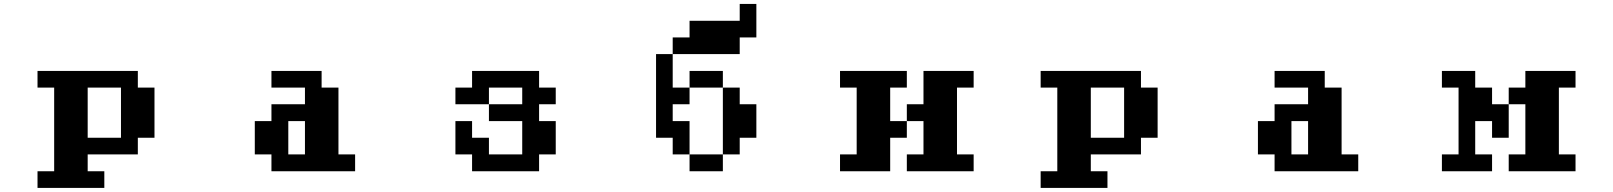

<svg xmlns="http://www.w3.org/2000/svg" viewBox="-20 -796 8040 957"><path d="M417 -109.4H583V-359.4H417ZM167 57.6H250V-359.4H167V-442.4H667V-359.4H750V-109.4H667V-26.4H417V57.6H500V140.6H167Z M1417 -26.4H1500V-192.4H1417ZM1250 -26.4V-192.4H1333V-276.4H1500V-359.4H1333V-442.4H1583V-359.4H1667V-26.4H1750V57.6H1333V-26.4Z M2250 -26.4V-192.4H2333V-109.4H2417V-26.4H2583V-192.4H2417V-276.4H2250V-359.4H2333V-442.4H2667V-359.4H2750V-276.4H2667V-192.4H2750V-26.4H2667V57.6H2333V-26.4ZM2417 -276.4H2583V-359.4H2417Z M3250 -109.4V-526.4H3333V-609.4H3417V-692.4H3667V-776.4H3750V-609.4H3667V-526.4H3333V-359.4H3417V-442.4H3583V-359.4H3667V-276.4H3750V-109.4H3667V-26.4H3583V-359.4H3417V-276.4H3333V-192.4H3417V-26.4H3583V57.6H3417V-26.4H3333V-109.4Z M4167 -26.4H4250V-359.4H4167V-442.4H4500V-359.4H4417V-192.4H4500V-109.4H4417V57.6H4167ZM4500 -192.4V-276.4H4583V-442.4H4833V-359.4H4750V-26.4H4833V57.6H4500V-26.4H4583V-192.4Z M5417 -109.4H5583V-359.4H5417ZM5167 57.6H5250V-359.4H5167V-442.4H5667V-359.4H5750V-109.4H5667V-26.4H5417V57.6H5500V140.6H5167Z M6417 -26.4H6500V-192.4H6417ZM6250 -26.4V-192.4H6333V-276.4H6500V-359.4H6333V-442.4H6583V-359.4H6667V-26.4H6750V57.6H6333V-26.4Z M7167 -26.4H7250V-359.4H7167V-442.4H7333V-359.4H7417V-276.4H7500V-109.4H7417V-192.4H7333V-26.4H7417V57.6H7167ZM7500 -276.4V-359.4H7583V-442.4H7833V-359.4H7750V-26.4H7833V57.6H7500V-26.4H7583V-276.4Z"/></svg>

Font: KH Dot Dougenzaka 12
Style: Regular
Weight: 400
Designer: Original version for X68000 by Keitarou Hiraki (http://hp.vector.co.jp/authors/VA000874/) / TrueType conversion by Homem
Version: Version 1.00.20150527